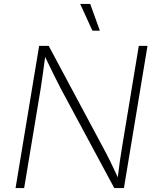

<svg xmlns="http://www.w3.org/2000/svg" viewBox="-20 -962 804 982"><path d="M59.6 0 180.2 -727.5H229L510.3 -201.7Q526.9 -171.4 545.2 -134Q563.5 -96.7 582.5 -55.2Q587.4 -97.2 592.8 -136Q598.1 -174.8 604 -208L689.9 -727.5H734.4L613.8 0H564.5L291.5 -507.8Q272.5 -543.9 253.7 -582.3Q234.9 -620.6 210.9 -670.9Q204.1 -622.6 198.7 -581.3Q193.4 -540 188 -508.3L103.5 0ZM452.6 -805.2 390.1 -941.9H441.4L490.7 -805.2Z"/></svg>

Font: Inter Extra Light
Style: Italic
Weight: 200
Italic angle: -9.39999°
Designer: Rasmus Andersson
Foundry: rsms
Version: Version 4.000;git-3c8e0fc